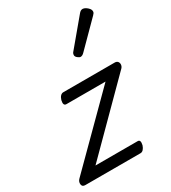

<svg xmlns="http://www.w3.org/2000/svg" viewBox="-214 -946 937 1050"><g transform="rotate(-30 254.5 -421.0)"><path d="M9 0Q-10 0 -12 -17Q-14 -34 -1 -47L388 -435H141Q131 -435 127.5 -443Q124 -451 128 -468Q133 -484 141 -492Q149 -500 159 -500H483Q497 -500 503 -491.5Q509 -483 507.5 -472Q506 -461 498 -453L111 -65H377Q387 -65 390 -57Q393 -49 389 -32Q384 -17 376 -8.5Q368 0 358 0ZM338 -620Q331 -620 320.5 -628.5Q310 -637 310 -646Q310 -652 312 -657Q314 -662 319 -667L452 -826Q459 -835 465 -838.5Q471 -842 478 -842Q486 -842 496 -836Q506 -830 513.5 -821Q521 -812 521 -802Q521 -796 518 -791.5Q515 -787 510 -782L362 -633Q350 -620 338 -620Z"/></g></svg>

Font: Playwrite RO Light
Style: Regular
Weight: 300
Version: Version 1.002